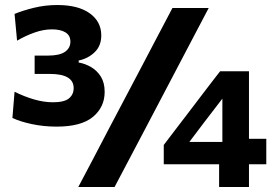

<svg xmlns="http://www.w3.org/2000/svg" viewBox="-20 -745 1102 765"><path d="M205.5 -240.5Q154 -240.5 107 -250.5Q60 -260.5 29.5 -275L38 -379.5Q77 -360 116 -348.8Q155 -337.5 191 -337.5Q236 -337.5 254.8 -353Q273.5 -368.5 273.5 -394Q273.5 -450.5 178 -450.5H118V-523.5H171.5Q217 -523.5 238.8 -538.5Q260.5 -553.5 260.5 -579Q260.5 -604 240.8 -616Q221 -628 187 -628Q153 -628 117.2 -615.2Q81.5 -602.5 48 -583L38 -689.5Q70.5 -703 115.2 -714Q160 -725 208.5 -725Q291.5 -725 337.5 -692Q383.5 -659 383.5 -604Q383.5 -562 357 -536.8Q330.5 -511.5 293.5 -504V-496Q319 -491.5 342.8 -477.8Q366.5 -464 381.8 -439.8Q397 -415.5 397 -379Q397 -318 350.2 -279.2Q303.5 -240.5 205.5 -240.5ZM292 0Q321 -55 349 -108Q377 -161 412.5 -229.5L543 -477Q580 -547.5 608.5 -601.8Q637 -656 667 -713H811.5Q781.5 -656 753 -601.8Q724.5 -547.5 687.5 -477L557.5 -229.5Q521.5 -161 493.5 -108Q465.5 -55 436.5 0ZM853 0V-90.5H632.5V-167.5Q651.5 -192.5 680.5 -230.5Q709.5 -268.5 732.5 -298.5L791.5 -376Q807.5 -397 824 -418.5Q840.5 -440 857 -461H972V-192H1041V-90.5H972V0ZM790 -253Q776 -234.5 762.2 -216.2Q748.5 -198 734.5 -179.5H866V-352Z"/></svg>

Font: Commissioner
Style: Bold
Weight: 700
Designer: Kostas Bartsokas
Foundry: Kostas Bartsokas
Version: Version 1.000; ttfautohint (v1.8.3)